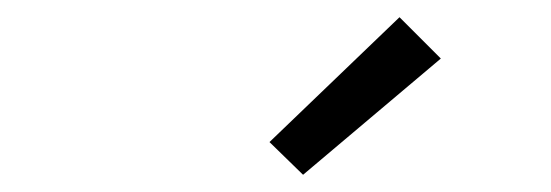

<svg xmlns="http://www.w3.org/2000/svg" viewBox="-20 -794 640 223"><path d="M332 -591 293 -629 444 -774 492 -726Z"/></svg>

Font: Iosevka Slab Light Extended
Style: Italic
Weight: 300
Width: 7
Italic angle: -9°
Monospace: yes
Designer: Belleve Invis
Foundry: Belleve Invis
Version: Version 11.1.0; ttfautohint (v1.8.3)